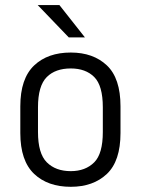

<svg xmlns="http://www.w3.org/2000/svg" viewBox="-20 -717 545 743"><path d="M112.3 -43.9Q58.6 -94.7 58.6 -202.1V-305.7Q58.6 -413.1 112.3 -463.9Q165 -513.7 253.9 -513.7Q340.8 -513.7 393.6 -463.9Q446.3 -414.1 446.3 -305.7V-202.1Q446.3 -93.8 393.6 -43.9Q340.8 5.9 253.9 5.9Q165 5.9 112.3 -43.9ZM344.7 -88.9Q377.9 -122.1 377.9 -206.1V-301.8Q377.9 -385.7 344.7 -418.9Q311.5 -452.1 253.9 -452.1Q194.3 -452.1 161.1 -418.9Q127 -384.8 127 -301.8V-206.1Q127 -123 161.1 -88.9Q195.3 -54.7 253.9 -54.7Q310.5 -54.7 344.7 -88.9ZM126 -697.3H210L308.6 -572.3H246.1Z"/></svg>

Font: Altinn-DIN
Style: Regular
Weight: 400
Designer: Charles Nix
Foundry: Altinn
Version: Version 2.00